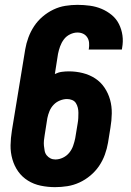

<svg xmlns="http://www.w3.org/2000/svg" viewBox="-20 -763 540 791"><path d="M207 8Q177 8 148 2Q119 -4 95 -19Q71 -34 55 -56.5Q39 -79 31 -107Q23 -135 23.5 -164.5Q24 -194 29 -225L84 -560Q88 -584 97 -608.5Q106 -633 120.5 -655Q135 -677 155.5 -694.5Q176 -712 200 -723.5Q224 -735 249.5 -739Q275 -743 299 -743Q325 -743 350.5 -739.5Q376 -736 398.5 -726.5Q421 -717 440 -701.5Q459 -686 470 -664Q481 -642 484.5 -617Q488 -592 483 -565L482 -559H345L346 -561Q348 -574 347 -586.5Q346 -599 339.5 -609Q333 -619 322.5 -624Q312 -629 299 -629Q284 -629 268.5 -621.5Q253 -614 243 -600.5Q233 -587 227.5 -571.5Q222 -556 219 -541L206 -458Q220 -465 234.5 -467Q249 -469 264 -469Q293 -469 321 -462Q349 -455 372 -440Q395 -425 410.5 -402Q426 -379 433.5 -352Q441 -325 440.5 -295.5Q440 -266 435 -237L425 -175Q421 -151 412 -126Q403 -101 388 -79Q373 -57 352 -39.5Q331 -22 307 -11Q283 0 257.5 4Q232 8 207 8ZM208 -106Q224 -106 239.5 -113.5Q255 -121 265.5 -134Q276 -147 281.5 -163Q287 -179 290 -194L300 -255Q302 -266 302.5 -277Q303 -288 303 -298.5Q303 -309 300.5 -319.5Q298 -330 292.5 -338.5Q287 -347 277 -351Q267 -355 256 -355Q242 -355 227 -349Q212 -343 201 -331.5Q190 -320 184 -305.5Q178 -291 175 -276L164 -206Q162 -195 161 -184Q160 -173 161 -162.5Q162 -152 164 -141.5Q166 -131 172.5 -123Q179 -115 188 -110.5Q197 -106 208 -106Z"/></svg>

Font: Iosevka SS18 Heavy
Style: Italic
Weight: 900
Italic angle: -9°
Monospace: yes
Designer: Belleve Invis
Foundry: Belleve Invis
Version: Version 25.1.1; ttfautohint (v1.8.4)